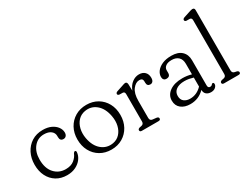

<svg xmlns="http://www.w3.org/2000/svg" viewBox="-72 -1233 2245 1748"><g transform="rotate(-30 1050.5 -359.0)"><path d="M423.5 -338Q423.5 -317 412.8 -304.2Q402 -291.5 384.5 -291.5Q348 -291.5 348 -332V-345Q348 -377 321.8 -397.8Q295.5 -418.5 248.5 -418.5Q183.5 -418.5 142.2 -368.2Q101 -318 101 -238Q101 -145.5 147.5 -94.5Q194 -43.5 265.5 -43.5Q321 -43.5 354.2 -70.2Q387.5 -97 400 -130.5Q408 -144.5 417 -144.5Q430.5 -144.5 429 -126.5Q426 -91 403 -59.8Q380 -28.5 340.8 -9Q301.5 10.5 250 10.5Q185.5 10.5 138 -18.8Q90.5 -48 64.2 -99.8Q38 -151.5 38 -219.5Q38 -287.5 65.5 -341.5Q93 -395.5 142.5 -427Q192 -458.5 259 -458.5Q310 -458.5 346.8 -441.2Q383.5 -424 403.5 -396.2Q423.5 -368.5 423.5 -338Z M717.5 -458Q783 -458 833.8 -428Q884.5 -398 913.2 -345.2Q942 -292.5 942 -224Q942 -156 913 -103Q884 -50 833 -19.8Q782 10.5 715.5 10.5Q649.5 10.5 598.8 -19.5Q548 -49.5 519.2 -102.8Q490.5 -156 490.5 -224.5Q490.5 -292 519.5 -344.8Q548.5 -397.5 599.8 -427.8Q651 -458 717.5 -458ZM756 -33.5Q799.5 -41.5 828.5 -72.8Q857.5 -104 868.5 -150.5Q879.5 -197 869.5 -251Q853.5 -339.5 800.5 -383.5Q747.5 -427.5 678 -414.5Q634.5 -406.5 605.2 -375.5Q576 -344.5 564.8 -298Q553.5 -251.5 563 -197.5Q579.5 -108 633.2 -64.5Q687 -21 756 -33.5Z M1144.5 -428 1146 -359.5Q1164.5 -407.5 1198.5 -433Q1232.5 -458.5 1271 -458.5Q1310 -458.5 1332.2 -436.2Q1354.5 -414 1354.5 -376Q1354.5 -352 1344.5 -339.5Q1334.5 -327 1318 -327Q1283.5 -327 1283.5 -365V-379Q1283.5 -411.5 1248 -411.5Q1210 -411.5 1178.5 -370.8Q1147 -330 1147 -251.5V-73Q1147 -43.5 1174 -40.5L1214.5 -36Q1235 -33 1235 -17Q1235 0 1213.5 0H1038.5Q1017.5 0 1017.5 -17Q1017.5 -30 1035.5 -36L1057.5 -40.5Q1082 -46 1082 -73V-360.5Q1082 -385 1062.5 -387L1025.5 -388Q1008.5 -390.5 1008.5 -404Q1008.5 -417.5 1028.5 -424L1089.5 -444Q1101 -448 1109.5 -450.8Q1118 -453.5 1123.5 -453.5Q1143 -453.5 1144.5 -428Z M1411.5 -101Q1411.5 -158.5 1461.2 -194.5Q1511 -230.5 1595.5 -230.5Q1645 -230.5 1690.5 -217V-328Q1690.5 -374.5 1664.8 -398.8Q1639 -423 1594.5 -423Q1552.5 -423 1531 -406.2Q1509.5 -389.5 1509.5 -365V-336.5Q1509.5 -298 1470 -298Q1452 -298 1443 -308.8Q1434 -319.5 1434 -336.5Q1434 -368 1455 -395.8Q1476 -423.5 1515.5 -440.8Q1555 -458 1611 -458Q1681 -458 1718.2 -423Q1755.5 -388 1755.5 -327.5V-63Q1755.5 -35.5 1778.5 -35.5Q1792 -35.5 1800 -45.5Q1802.5 -48.5 1805.5 -51.2Q1808.5 -54 1812.5 -54Q1825.5 -54 1825.5 -38Q1825.5 -19.5 1808 -4.2Q1790.5 11 1761.5 11Q1731.5 11 1712.8 -5Q1694 -21 1694 -50.5V-51.5Q1632.5 11 1545 11Q1485 11 1448.2 -18.5Q1411.5 -48 1411.5 -101ZM1479.5 -111Q1479.5 -71.5 1504.5 -52.2Q1529.5 -33 1567 -33Q1637.5 -33 1690.5 -88.5V-183.5Q1669.5 -190 1646.8 -194.2Q1624 -198.5 1598.5 -198.5Q1544 -198.5 1511.8 -175.5Q1479.5 -152.5 1479.5 -111Z M2012 -707V-73Q2012 -46 2036.5 -40.5L2058 -36Q2076 -30 2076 -17Q2076 0 2055 0H1903Q1881.5 0 1881.5 -17Q1881.5 -30 1900 -36L1922 -40.5Q1946.5 -46 1946.5 -73V-638Q1946.5 -662.5 1927 -664.5L1890 -665Q1873 -668 1873 -681.5Q1873 -695 1892.5 -701.5L1953.5 -721.5Q1966 -725.5 1974.5 -728Q1983 -730.5 1990 -730.5Q2012 -730.5 2012 -707Z"/></g></svg>

Font: Fraunces 72pt SuperSoft Light
Style: Regular
Weight: 300
Version: Version 1.000;[0bf87f6ff]